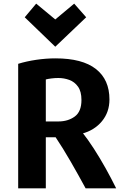

<svg xmlns="http://www.w3.org/2000/svg" viewBox="-20 -1028 679 1056"><path d="M179 -1008 116 -933 284 -771 454 -933 388 -1008 284 -921ZM619 8Q593 -45 561.5 -101.5Q530 -158 496.5 -210Q463 -262 431 -302V-293Q499 -311 540.5 -361Q582 -411 582 -481Q582 -590 507.5 -648.5Q433 -707 285 -707Q233 -707 179 -699Q125 -691 80 -677V8H232V-273H286Q325 -215 368 -140.5Q411 -66 451 8ZM428 -478Q428 -414 391 -387Q354 -360 301 -360H232V-591Q243 -594 262 -596.5Q281 -599 301 -599Q332 -599 361 -588.5Q390 -578 409 -551.5Q428 -525 428 -478Z"/></svg>

Font: Repo Bold
Style: Bold
Weight: 700
Designer: Stefan Peev
Foundry: Context Ltd
Version: Version 1.502